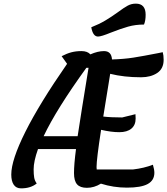

<svg xmlns="http://www.w3.org/2000/svg" viewBox="-20 -1007 920 1056"><path d="M586 -601Q582 -579 577 -545Q572 -511 564 -465L548 -366Q589 -361 652 -361L725 -379Q726 -371 726 -355Q726 -319 702.5 -299.5Q679 -280 636 -280Q592 -280 536 -293Q511 -131 511 -88Q511 -79 512 -75H712Q772 -82 821 -101Q829 -74 829 -57Q829 -15 792.5 5Q756 25 678 25Q604 25 535 3Q498 26 458 26Q421 26 404 7Q387 -12 387 -55Q387 -103 398 -187H189Q165 -120 165 -76Q165 -48 168 -30.5Q171 -13 182 2Q149 29 96 29Q69 29 55.5 9Q42 -11 42 -47Q42 -127 119.5 -282Q197 -437 349 -656L319 -698Q348 -713 373 -719.5Q398 -726 428 -726Q461 -726 477 -708Q518 -726 552 -726Q593 -726 596 -680Q662 -682 713 -690Q764 -698 851 -715L875 -720Q880 -703 880 -678Q880 -629 844.5 -605.5Q809 -582 756 -582Q662 -582 586 -601ZM407 -258Q426 -384 467 -634H455Q290 -406 220 -258ZM482 -857Q525 -874 558 -893.5Q591 -913 627 -939Q662 -965 682.5 -976Q703 -987 727 -987Q781 -987 781 -926Q781 -893 772 -872Q725 -872 684.5 -860.5Q644 -849 588 -827Q537 -806 519 -806Q491 -806 482 -857Z"/></svg>

Font: Lemonada
Style: Regular
Weight: 400
Designer: Mohamed Gaber (Arabic) Eduardo Tunni (Latin)
Foundry: Kief Type Foundry
Version: Version 3.006